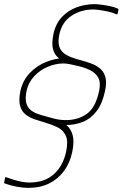

<svg xmlns="http://www.w3.org/2000/svg" viewBox="-38 -683 595 932"><path d="M-18 203 -13 179Q-12 176 -9.5 177Q-7 178 -6 178Q11 184 30 190Q49 196 68.5 199.5Q88 203 104 203Q178 203 223 163Q268 123 283 53Q294 2 281 -25Q268 -52 241.5 -65Q215 -78 184 -87Q157 -95 131.5 -103.5Q106 -112 86.5 -127Q67 -142 59.5 -169.5Q52 -197 61 -242Q73 -294 107.5 -329.5Q142 -365 187.5 -383Q233 -401 278 -401Q287 -401 306.5 -398.5Q326 -396 347.5 -391.5Q369 -387 384 -380Q386 -379 388 -377Q390 -375 389 -372L385 -355Q384 -350 377 -352Q367 -356 345.5 -361.5Q324 -367 303 -371Q282 -375 272 -375Q232 -375 194 -359Q156 -343 128 -313Q100 -283 91 -242Q84 -207 89 -185.5Q94 -164 108.5 -151Q123 -138 144 -130.5Q165 -123 189 -117Q215 -110 241.5 -100Q268 -90 287.5 -73Q307 -56 315 -25.5Q323 5 313 53Q302 107 273 146.5Q244 186 200.5 207.5Q157 229 99 229Q74 229 42 223Q10 217 -16 207Q-17 207 -17.5 206Q-18 205 -18 203ZM156 -100 160 -121Q161 -123 168 -122Q175 -121 182 -119Q189 -117 189 -117Q201 -113 227.5 -106.5Q254 -100 282 -100Q340 -100 383 -130Q426 -160 443 -241Q452 -283 438.5 -306.5Q425 -330 399 -342.5Q373 -355 342 -363Q316 -370 290.5 -378.5Q265 -387 246 -402Q227 -417 219.5 -444Q212 -471 221 -516Q232 -568 262 -600Q292 -632 334 -647.5Q376 -663 422 -663Q432 -663 452 -660.5Q472 -658 494.5 -653.5Q517 -649 532 -642Q534 -641 536 -639Q538 -637 537 -635L533 -617Q533 -614 530.5 -613.5Q528 -613 526 -614Q512 -621 490 -626Q468 -631 447.5 -634Q427 -637 416 -637Q355 -637 309 -606.5Q263 -576 250 -516Q243 -482 249 -460Q255 -438 271 -425.5Q287 -413 308.5 -405Q330 -397 353 -391Q379 -384 404 -375Q429 -366 447.5 -350.5Q466 -335 473.5 -309Q481 -283 472 -242Q459 -180 431 -143.5Q403 -107 364.5 -91.5Q326 -76 281 -76Q246 -76 219.5 -80Q193 -84 158 -96Q157 -96 156 -97Q155 -98 156 -100Z"/></svg>

Font: Glory Thin
Style: Italic
Weight: 100
Italic angle: -12°
Designer: Robert Leuschke
Foundry: Robert Leuschke
Version: Version 1.011